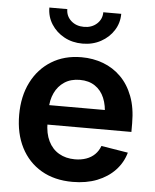

<svg xmlns="http://www.w3.org/2000/svg" viewBox="-54 -803 693 859"><g transform="rotate(5 292.5 -373.0)"><path d="M303.7 11.2Q222.2 11.2 163.1 -23.4Q104 -58.1 72 -120.6Q40 -183.1 40 -267.1Q40 -350.6 71.8 -413.6Q103.5 -476.6 161.1 -512.2Q218.8 -547.9 295.9 -547.9Q348.1 -547.9 393.6 -530.8Q439 -513.7 473.4 -479.5Q507.8 -445.3 527.3 -394Q546.9 -342.8 546.9 -273.4V-234.4H98.1V-321.8H481.9L421.4 -296.9Q421.4 -341.8 407.2 -375.5Q393.1 -409.2 365.2 -427.7Q337.4 -446.3 297.4 -446.3Q256.8 -446.3 228.3 -427.5Q199.7 -408.7 184.6 -376.5Q169.4 -344.2 169.4 -303.7V-244.1Q169.4 -194.8 186.3 -160.4Q203.1 -126 233.9 -108.2Q264.6 -90.3 305.7 -90.3Q333.5 -90.3 356.2 -98.4Q378.9 -106.4 394.8 -122.1Q410.6 -137.7 418.9 -160.2L539.1 -140.6Q526.4 -95.2 494.1 -61Q461.9 -26.9 413.6 -7.8Q365.2 11.2 303.7 11.2ZM294.4 -608.9Q248.5 -608.9 212.2 -628.7Q175.8 -648.4 154.3 -682.1Q132.8 -715.8 132.8 -756.8H213.4Q213.4 -725.6 236.3 -704.8Q259.3 -684.1 294.4 -684.1Q329.1 -684.1 352.1 -704.8Q375 -725.6 375 -756.8H455.6Q455.6 -715.8 434.3 -682.4Q413.1 -648.9 376.5 -628.9Q339.8 -608.9 294.4 -608.9Z"/></g></svg>

Font: V-Inter
Style: SemiBold-600
Weight: 600
Designer: Rasmus Andersson
Foundry: rsms
Version: Version 4.000;git-4146feb